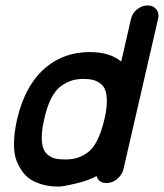

<svg xmlns="http://www.w3.org/2000/svg" viewBox="-20 -669 605 708"><path d="M365 -229Q374 -267 374 -295Q374 -323 367.5 -338.5Q361 -354 347.5 -363Q334 -372 320.5 -375Q307 -378 288 -378Q264 -378 246 -372.5Q228 -367 207 -353Q186 -339 169.5 -307.5Q153 -276 143 -229Q134 -191 134 -163.5Q134 -136 140.5 -120Q147 -104 160.5 -95Q174 -86 187.5 -83.5Q201 -81 220 -81Q244 -81 262 -86Q280 -91 301 -105Q322 -119 338 -150.5Q354 -182 365 -229ZM463 -599Q468 -621 486 -635Q504 -649 525 -649Q545 -649 556.5 -634.5Q568 -620 563 -600L435 -44Q430 -24 412 -9Q394 6 373 6Q344 6 336 -20Q309 -4 260.5 7.5Q212 19 196 19Q171 19 149 14.5Q127 10 105 -0.5Q83 -11 67.5 -30Q52 -49 41.5 -75Q31 -101 31.5 -140.5Q32 -180 43 -229Q73 -358 151 -422Q218 -477 311 -477Q385 -477 427 -442Z"/></svg>

Font: Brass Mono
Style: Bold Italic
Weight: 700
Italic angle: -13°
Monospace: yes
Version: Version 1.000; ttfautohint (v1.8.3) -l 8 -r 50 -G 200 -x 14 